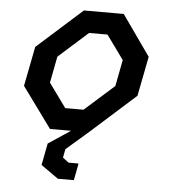

<svg xmlns="http://www.w3.org/2000/svg" viewBox="-52 -567 725 826"><g transform="rotate(5 310.0 -154.5)"><path d="M176 0H267L171.5 63.5L153.5 157.5L228.5 210.5H297.5L311.5 137.5H268.5L242.5 118L249.5 81L343 0L538.5 -175L572 -346L449 -520.5H277L82 -346L48.5 -175ZM158.5 -198.5 180.5 -312.5 307.5 -426H387L462 -322.5L440 -208.5L312.5 -95H233.5Z"/></g></svg>

Font: Monaspace Krypton Medium
Style: Italic
Weight: 500
Italic angle: -11°
Designer: Riley Cran & the Lettermatic Team
Foundry: Lettermatic
Version: Version 1.101 (Monaspace Krypton)